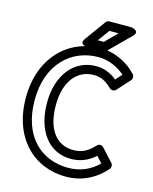

<svg xmlns="http://www.w3.org/2000/svg" viewBox="-129 -929 834 1050"><g transform="rotate(15 288.0 -404.0)"><path d="M74 -325C74 -527 198 -641 351 -641C412 -641 465 -614 502 -582L470 -546C437 -573 399 -590 352 -590C226 -590 143 -483 143 -328C143 -172 220 -64 348 -64C403 -64 448 -85 484 -118L516 -83C469 -37 413 -13 346 -13C193 -13 74 -119 74 -325ZM24 -325C24 -97 165 37 346 37C435 37 512 -1 569 -67C576 -76 577 -90 568 -100L503 -171C489 -186 473 -179 466 -171C432 -134 398 -114 348 -114C256 -114 193 -186 193 -328C193 -467 262 -540 352 -540C394 -540 424 -523 454 -493C465 -482 482 -484 491 -494L556 -566C564 -575 564 -590 555 -600C510 -648 438 -691 351 -691C168 -691 24 -551 24 -325ZM423 -795 357 -729H323L371 -795ZM502 -802C537 -836 484 -845 484 -845H358C351 -845 343 -842 338 -835L254 -719C225 -679 274 -679 274 -679H367C372 -679 380 -681 385 -686Z"/></g></svg>

Font: Falling Sky
Style: Ou
Weight: 400
Designer: Paul D. Hunt
Foundry: Adobe Systems Incorporated
Version: Version 1.02